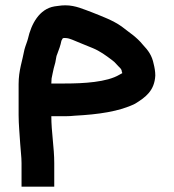

<svg xmlns="http://www.w3.org/2000/svg" viewBox="-20 -712 653 722"><path d="M173 -398C173.7 -404.7 174 -411 174 -417C176.5 -428.2 179.3 -444.4 182 -455L188 -477L192 -499C192.7 -502.3 193.7 -505.3 195 -508C202.2 -527.2 207.3 -540.3 211 -559L216 -568L220 -569H226C234.5 -569 244.6 -565.7 251 -563C276.6 -552 303.7 -541.5 329 -531C356.6 -519.5 378.4 -503.2 400 -487L410 -479C413.3 -475.7 418.7 -470 426 -462C432.3 -455.7 438 -451.1 438 -443L440 -437C436.7 -435 433 -433 429 -431C382.3 -403 295.2 -398 224 -398ZM173 -275H227C237.7 -275 249.3 -275.7 262 -277C348 -281.5 429.1 -292.5 488 -322C527.8 -346.3 561 -371.2 564 -428C564 -443.4 561.1 -458.8 558 -471C551.5 -503.3 537.9 -521.8 517 -544C492.9 -573.7 467.2 -588.7 438 -612C405.3 -635.4 364.7 -650.1 325 -666C296 -676.4 264.2 -692 226 -692C216.7 -692 208 -691.3 200 -690L185 -688C127.7 -678.5 97.4 -621.7 85 -566C82.2 -554.6 75.8 -540.4 72 -526C64.2 -483.2 50 -447.4 50 -396V-279C50 -244.5 54.1 -203.4 56 -171C57.4 -145.4 61 -122.8 61 -99V-10H184V-99C184 -157.4 173 -215.5 173 -275Z"/></svg>

Font: Tape
Style: Regular
Weight: 500
Foundry: Cannot Into Space Fonts
Version: Version 0.97